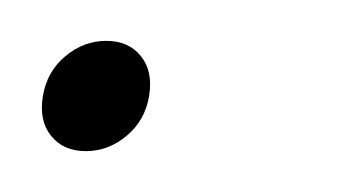

<svg xmlns="http://www.w3.org/2000/svg" viewBox="-32 -72 168 94"><path d="M10 2Q-1 2 -7 -5.5Q-13 -13 -11 -25Q-9 -37 0 -44.5Q9 -52 20 -52Q31 -52 37 -44.5Q43 -37 41 -25Q39 -13 30 -5.5Q21 2 10 2Z"/></svg>

Font: Poppins Variable
Style: Italic
Weight: 100
Italic angle: -10°
Designer: Jonny Pinhorn
Foundry: Indian Type Foundry
Version: Version 6.000